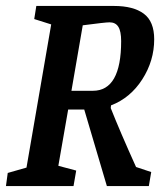

<svg xmlns="http://www.w3.org/2000/svg" viewBox="-22 -625 538 645"><path d="M435 -64 486 -47 478 0H337L261 -257H207L174 -68L234 -52L225 0H-2L4 -44L67 -62L150 -543L93 -561L100 -605H361Q426 -605 461 -579Q496 -553 496 -493Q496 -421 456 -358.5Q416 -296 351 -271L350 -262Q380 -186 435 -64ZM218 -320H290Q385 -320 385 -487Q385 -520 375.5 -535Q366 -550 346 -550Q332 -550 256 -540Z"/></svg>

Font: Grenze Medium
Style: Italic
Weight: 500
Italic angle: -10°
Designer: Renata Polastri
Foundry: Omnibus-Type
Version: Version 1.002; ttfautohint (v1.8)